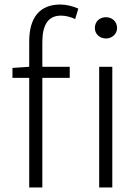

<svg xmlns="http://www.w3.org/2000/svg" viewBox="-20 -828 615 848"><path d="M109 -533 35 -528V-484H109V0H167V-484H288V-533H167V-642C167 -717 192 -759 249 -759C269 -759 290 -754 312 -744L326 -790C301 -801 273 -808 246 -808C156 -808 109 -751 109 -645ZM418 0H476V-533H418ZM448 -752C421 -752 399 -734 399 -704C399 -677 421 -658 448 -658C474 -658 497 -677 497 -704C497 -734 474 -752 448 -752Z"/></svg>

Font: Source Han Sans SC Light
Style: Regular
Weight: 300
Designer: Ryoko NISHIZUKA (kana & ideographs); Paul D. Hunt (Latin, Greek & Cyrillic); Wenlong ZHANG (bopomofo); Sandoll Communica
Foundry: Adobe Systems Incorporated
Version: Version 1.004;PS 1.004;hotconv 1.0.82;makeotf.lib2.5.63406